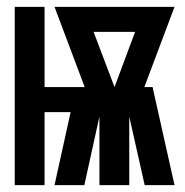

<svg xmlns="http://www.w3.org/2000/svg" viewBox="-20 -540 540 560"><path d="M23 0V-520H110V-286H227L139 -520H489L401 -286H425L489 0H402L357 -200V0H270V-200L226 0H139L186 -213H110V0ZM314 -286 374 -447H253Z"/></svg>

Font: Iosevka Term Curly Heavy
Style: Regular
Weight: 900
Designer: Belleve Invis
Foundry: Belleve Invis
Version: Version 32.3.0